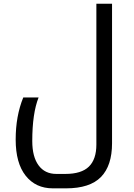

<svg xmlns="http://www.w3.org/2000/svg" viewBox="-20 -780 727 1040"><path d="M106 -252H189Q154.8 -165.5 154.8 -16.1Q154.8 69.3 189 115.7Q223.1 162.1 285.2 162.1H334Q420.9 162.1 461.4 122.6Q502 83 502 2.9V-759.8H586.9V-3.9Q586.9 117.2 526.9 178.7Q466.8 240.2 337.9 240.2H266.1Q173.3 240.2 119.1 171.9Q64.9 103.5 64.9 -23.9Q64.9 -151.4 106 -252Z"/></svg>

Font: DroidArabicKufi
Style: Regular
Weight: 400
Designer: Pascal Zoghbi
Foundry: Ascender Corporation
Version: Version 1.00